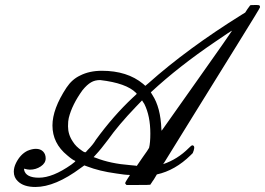

<svg xmlns="http://www.w3.org/2000/svg" viewBox="-20 -737 1056 765"><path d="M76 -60Q83 -29 135 -29Q190 -29 264 -81Q275 -89 278 -92Q281 -95 280 -96Q270 -99 248 -118Q189 -166 189 -237Q189 -303 245 -388Q267 -421 299 -436Q336 -455 386 -455Q487 -455 550 -403L559 -395L571 -405Q727 -544 944 -679L957 -687L966 -701Q976 -715 977 -716Q979 -717 995 -717H1003Q1011 -717 1013.5 -715.5Q1016 -714 1016 -708Q1016 -705 929 -565Q842 -425 745.5 -269Q649 -113 636 -92L630 -83Q687 -102 732 -147Q741 -156 745 -158Q758 -158 752 -138L748 -127L740 -119Q678 -58 605 -42L593 -22Q591 -19 588 -15Q585 -11 583.5 -8Q582 -5 580 -3L579 -1Q577 0 530 0H484Q478 -5 479 -8.5Q480 -12 489 -26Q499 -40 497 -40Q478 -40 442 -46Q376 -55 327 -74L316 -78L302 -68Q200 8 121 8Q74 8 51 -15Q35 -30 35 -53Q35 -70 44 -88Q61 -122 89 -136Q108 -144 123 -144Q141 -144 151.5 -133.5Q162 -123 162 -106Q162 -87 142.5 -74Q123 -61 99 -61Q90 -61 76 -65ZM904 -614 905 -615Q902 -615 838 -571Q692 -472 583 -371L581 -369L587 -359Q620 -309 623 -222L624 -216L764 -414Q904 -612 904 -614ZM522 -367Q483 -406 379 -418Q358 -418 343 -409Q327 -400 309 -378Q267 -320 254 -267Q251 -255 251 -234Q251 -201 270 -173Q282 -153 306 -137Q318 -128 322 -131Q323 -132 329 -139Q351 -161 362 -180Q432 -276 509 -348L525 -363ZM579 -205Q579 -275 555 -323Q553 -326 550 -330.5Q547 -335 546 -337L521 -311Q452 -239 411 -181Q381 -141 362 -121L353 -111L362 -108Q420 -85 499 -79Q517 -77 520 -77L525 -76L549 -111Q570 -140 574 -148Q579 -168 579 -205Z"/></svg>

Font: KaTeX_Script
Style: Regular
Weight: 400
Version: Version 1.1; ttfautohint (v1.3)